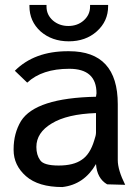

<svg xmlns="http://www.w3.org/2000/svg" viewBox="-20 -745 561 776"><path d="M370 -368 368 -354Q124 -349 65 -256Q35 -206 35 -142V-139Q35 -77 85 -33Q135 11 232 11Q320 1 368 -82Q372 -24 413 0L486 2Q456 -58 456 -98V-324Q456 -538 259 -538H254Q119 -538 40 -459L90 -411Q150 -467 260 -467Q370 -467 370 -368ZM142 -98Q127 -119 127 -151Q127 -209 189 -246Q251 -284 368 -288V-209Q368 -198 361 -178Q344 -121 310 -99Q277 -76 217 -76Q156 -76 142 -98ZM99 -725V-720Q99 -659 144 -618Q190 -578 258 -578Q326 -578 371 -618Q417 -659 417 -720V-725H344V-718Q344 -685 318 -662Q293 -640 256 -640Q220 -640 194 -662Q168 -685 168 -718V-725Z"/></svg>

Font: Sawarabi Gothic
Style: Regular
Weight: 400
Designer: mshio (mshio@users.sourceforge.jp)
Version: Version 20141215